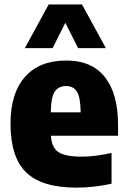

<svg xmlns="http://www.w3.org/2000/svg" viewBox="-20 -828 569 858"><path d="M322.5 10.5Q167.5 10.5 97.2 -57.2Q27 -125 27 -276Q27 -410.5 91.2 -484Q155.5 -557.5 276.5 -557.5Q390.5 -557.5 449 -483.2Q507.5 -409 507.5 -270V-221.5H207.5Q211 -169 240.8 -148.5Q270.5 -128 347 -128Q378 -128 411.5 -132.5Q445 -137 478.5 -144.5V-7Q397.5 10.5 322.5 10.5ZM275 -443.5Q242 -443.5 225 -419.2Q208 -395 207 -326H340.5Q339.5 -394.5 323.5 -419Q307.5 -443.5 275 -443.5ZM91 -613 197.5 -808H346.5L453 -613H329L272 -726L215 -613Z"/></svg>

Font: Encode Sans SmCnd XBd
Style: Regular
Weight: 800
Width: 4
Designer: Multiple Designers
Foundry: Impallari Type
Version: Version 3.002; ttfautohint (v1.8.3) -l 8 -r 50 -G 200 -x 14 